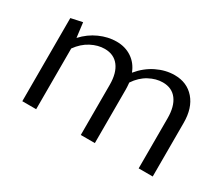

<svg xmlns="http://www.w3.org/2000/svg" viewBox="-79 -618 953 816"><g transform="rotate(30 397.5 -210.0)"><path d="M718 -263V0H649V-246Q649 -304 625 -336Q601 -368 556 -368Q523 -368 489.5 -350Q456 -332 432 -296Q434 -276 434 -263V0H365V-246Q365 -304 340.5 -336Q316 -368 271 -368Q238 -368 204.5 -350.5Q171 -333 146 -298V0H78V-408L134 -420L143 -348Q175 -383 216.5 -401.5Q258 -420 299 -420Q342 -420 374 -398.5Q406 -377 421 -338Q454 -378 497 -399Q540 -420 584 -420Q645 -420 681.5 -378Q718 -336 718 -263Z"/></g></svg>

Font: Ysabeau Infant
Style: Regular
Weight: 400
Designer: Christian Thalmann (Catharsis Fonts)
Version: Version 0.003